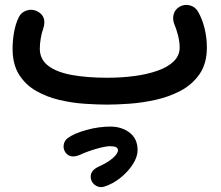

<svg xmlns="http://www.w3.org/2000/svg" viewBox="-20 -382 910 789"><path d="M31.7 -182.1Q31.7 -214.4 37.6 -248.8Q43.5 -283.2 57.1 -311Q66.9 -331.5 89.4 -338.9Q111.8 -346.2 132.3 -335.9Q175.3 -314.9 156.7 -261.2Q151.4 -247.6 147.5 -224.6Q143.6 -201.7 143.6 -182.1Q143.6 -137.7 178.7 -111.3Q213.9 -85 276.4 -73.7Q338.9 -62.5 420.9 -62.5Q479.5 -62.5 532.7 -69.6Q585.9 -76.7 627.9 -91.6Q669.9 -106.4 694.1 -130.1Q718.3 -153.8 718.3 -187Q718.3 -211.4 710.9 -239Q703.6 -266.6 697.8 -278.8Q688 -301.3 693.4 -322.3Q698.7 -343.3 718.3 -354.5Q738.3 -365.7 760.5 -359.9Q782.7 -354 793.9 -334Q811 -304.7 820.6 -265.9Q830.1 -227.1 830.1 -187Q830.1 -121.1 800.3 -77.9Q770.5 -34.7 722.7 -9.3Q674.8 16.1 619.4 28.3Q564 40.5 511.5 44.2Q459 47.9 420.9 47.9Q379.4 47.9 327.9 44.4Q276.4 41 224.4 28.8Q172.4 16.6 128.7 -8.3Q85 -33.2 58.3 -75.4Q31.7 -117.7 31.7 -182.1ZM354.5 356.4Q345.2 322.3 383.3 303.7Q421.9 286.6 443.4 267.8Q464.8 249 464.8 235.4Q464.8 218.8 433.6 218.8Q417.5 218.8 394 224.6Q370.6 230.5 347.4 238.5Q324.2 246.6 308.1 254.4Q268.6 271 249.5 245.1Q239.3 231 241.7 213.6Q244.1 196.3 258.3 185.5Q285.2 166 335 152.1Q384.8 138.2 433.6 138.2Q480 138.2 512.7 163.1Q545.4 188 545.4 235.4Q545.4 262.7 525.6 293.5Q505.9 324.2 474.1 349.4Q442.4 374.5 407.2 385.3Q390.6 390.1 375.2 381.6Q359.9 373 354.5 356.4Z"/></svg>

Font: Mikhak-FD SemiBold
Style: Regular
Weight: 600
Designer: Amin Abedi
Version: Version 3.2